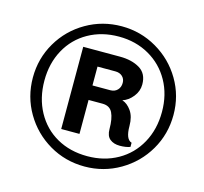

<svg xmlns="http://www.w3.org/2000/svg" viewBox="-102 -810 990 934"><g transform="rotate(15 392.5 -343.0)"><path d="M754 -344Q754 -247 706.5 -166Q659 -85 577.5 -37.5Q496 10 400 10Q303 10 222 -37.5Q141 -85 93.5 -166Q46 -247 46 -344Q46 -440 93.5 -521Q141 -602 222.5 -649Q304 -696 400 -696Q496 -696 577.5 -648.5Q659 -601 706.5 -520.5Q754 -440 754 -344ZM104 -344Q104 -256 141.5 -187Q179 -118 246 -80Q313 -42 400 -42Q485 -42 552.5 -80Q620 -118 658 -187Q696 -256 696 -344Q696 -431 658 -499Q620 -567 552.5 -605.5Q485 -644 400 -644Q314 -644 246.5 -606Q179 -568 141.5 -499.5Q104 -431 104 -344ZM569 -448Q569 -414 546.5 -386Q524 -358 495 -349Q521 -341 541 -312.5Q561 -284 561 -237Q561 -170 592 -161V-140Q570 -132 540 -132Q509 -132 490 -147.5Q471 -163 471 -198Q471 -250 457 -279Q443 -308 406 -308H336V-137H244V-551H429Q489 -551 529 -527Q569 -503 569 -448ZM336 -476V-381H426Q448 -381 461.5 -395Q475 -409 475 -431Q475 -451 461.5 -463.5Q448 -476 426 -476Z"/></g></svg>

Font: Chivo
Style: Bold Italic
Weight: 700
Italic angle: -8.05°
Designer: Hector Gatti
Foundry: Omnibus-Type
Version: Version 1.007